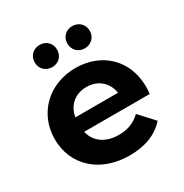

<svg xmlns="http://www.w3.org/2000/svg" viewBox="-174 -887 990 1033"><g transform="rotate(-30 321.5 -371.0)"><path d="M214 -612C253 -612 283 -640 283 -681C283 -722 253 -750 214 -750C175 -750 144 -722 144 -681C144 -640 175 -612 214 -612ZM416 -612C455 -612 486 -640 486 -681C486 -722 455 -750 416 -750C377 -750 347 -722 347 -681C347 -640 377 -612 416 -612ZM598 -267C598 -440 476 -546 318 -546C154 -546 31 -430 31 -269C31 -109 152 8 338 8C435 8 510 -22 560 -79L477 -169C440 -134 399 -117 342 -117C260 -117 203 -158 188 -225H595C596 -238 598 -255 598 -267ZM319 -428C389 -428 440 -384 451 -316H186C197 -385 248 -428 319 -428Z"/></g></svg>

Font: AWKNG-Font
Style: Bold
Weight: 700
Designer: Awakening Church
Foundry: Awakening Church
Version: Version 1.700;PS 001.700;hotconv 1.0.88;makeotf.lib2.5.64775